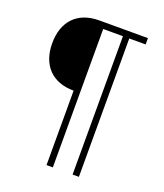

<svg xmlns="http://www.w3.org/2000/svg" viewBox="-136 -824 781 914"><g transform="rotate(20 255.0 -366.5)"><path d="M208 -377V0H240V-701H340V0H372V-701H455V-733H208C98 -733 35 -665 35 -555C35 -445 98 -377 208 -377Z"/></g></svg>

Font: Kreadon Extra Light
Style: Regular
Weight: 200
Designer: kohakuno
Foundry: StudioGnu
Version: Version 1.000;Glyphs 3.1.2 (3151)